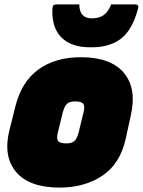

<svg xmlns="http://www.w3.org/2000/svg" viewBox="-20 -829 646 869"><path d="M346 -570Q481 -570 540 -500Q599 -430 573 -311L549 -201Q524 -88 443.5 -34Q363 20 250 20Q112 20 52.5 -51Q-7 -122 23 -241L50 -349Q78 -460 154.5 -515Q231 -570 346 -570ZM320 -370Q295 -370 283.5 -359.5Q272 -349 264 -320L242 -230Q235 -202 243 -191Q251 -180 280 -180Q305 -180 317 -191Q329 -202 336 -230L358 -320Q365 -348 357 -359Q349 -370 320 -370ZM396 -746Q428 -746 449 -760.5Q470 -775 483 -809H591Q600 -809 604 -805Q608 -801 604 -787Q578 -692 527 -653.5Q476 -615 397 -615H387Q303 -615 258.5 -659Q214 -703 217 -787Q218 -800 221.5 -804.5Q225 -809 236 -809H339Q339 -746 396 -746Z"/></svg>

Font: Recursive Sn Lnr St XBk
Style: Italic
Weight: 1000
Italic angle: -15°
Version: Version 1.079;hotconv 1.0.112;makeotfexe 2.5.65598; ttfautoh